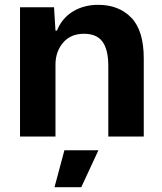

<svg xmlns="http://www.w3.org/2000/svg" viewBox="-20 -566 670 796"><path d="M63 0V-536H204L210 -439H216Q237 -491 282.5 -518.5Q328 -546 387 -546Q473 -546 524.5 -492.5Q576 -439 576 -324V0H429V-292Q429 -360 405 -393Q381 -426 328 -426Q273 -426 241.5 -389Q210 -352 210 -298V0ZM206 210 247 57H388L317 210Z"/></svg>

Font: Mona Sans
Style: Bold
Weight: 700
Designer: Deni Anggara
Foundry: GitHub
Version: Version 2.000;Glyphs 3.2.3 (3260)